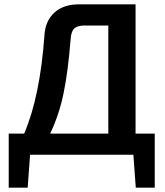

<svg xmlns="http://www.w3.org/2000/svg" viewBox="-20 -710 757 881"><path d="M690 -97V151H603L592 0H118L107 151H20V-97H91Q164 -268 184 -549Q188 -614 229.5 -652Q271 -690 341 -690H602V-97ZM477 -97V-593H369Q335 -593 320.5 -579Q306 -565 304 -529Q292 -380 271.5 -281Q251 -182 210 -97Z"/></svg>

Font: Exo 2.0 Semi Bold
Style: Regular
Weight: 600
Designer: Natanael Gama
Version: Version 1.001;PS 001.001;hotconv 1.0.70;makeotf.lib2.5.58329